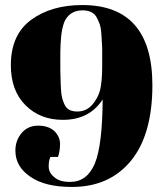

<svg xmlns="http://www.w3.org/2000/svg" viewBox="-20 -731 656 761"><path d="M584 -393C584 -605 491 -711 306 -711C306 -711 306 -711 306 -711C223 -711 156 -691 103 -652C50 -613 23 -553 23 -473C23 -473 23 -473 23 -473C23 -406 42 -353 81 -314C120 -275 169 -256 229 -256C229 -256 229 -256 229 -256C300 -256 352 -283 387 -337C387 -337 387 -337 387 -337C386 -216 376 -132 356 -83C335 -34 303 -10 258 -10C258 -10 258 -10 258 -10C230 -10 209 -16 195 -29C180 -41 173 -55 173 -71C173 -86 175 -99 180 -109C180 -109 210 -109 210 -109C210 -109 210 -109 210 -109C215 -124 218 -141 218 -161C218 -180 210 -197 195 -212C179 -226 158 -233 131 -233C104 -233 82 -223 66 -204C49 -184 41 -161 41 -134C41 -134 41 -134 41 -134C41 -91 61 -57 101 -30C140 -3 195 10 265 10C265 10 265 10 265 10C365 10 443 -25 500 -95C556 -164 584 -264 584 -393C584 -393 584 -393 584 -393ZM287 -289C264 -289 249 -296 240 -309C240 -309 240 -309 240 -309C235 -317 232 -325 229 -334C226 -343 223 -356 222 -373C221 -390 220 -406 220 -421C219 -436 219 -458 219 -487C219 -515 219 -537 220 -554C220 -554 220 -554 220 -554C222 -601 229 -635 240 -654C240 -654 240 -654 240 -654C255 -678 277 -690 307 -690C307 -690 307 -690 307 -690C334 -690 352 -681 362 -664C362 -664 362 -664 362 -664C367 -654 372 -645 375 -636C378 -627 381 -612 382 -593C383 -573 384 -556 385 -542C385 -527 385 -502 385 -465C385 -428 382 -398 377 -375C371 -352 360 -332 345 -315C329 -298 310 -289 287 -289Z"/></svg>

Font: Abril Fatface Utterance
Style: Regular
Weight: 500
Designer: Veronika Burian, Jos Scaglione
Foundry: TypeTogether
Version: ""